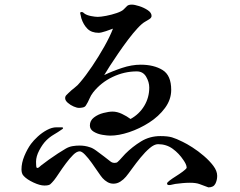

<svg xmlns="http://www.w3.org/2000/svg" viewBox="-20 -783 1040 831"><path d="M920 -22Q920 -3 912 12.5Q904 28 882 28Q858 19 843 13.5Q828 8 802 8Q786 8 770.5 9.5Q755 11 739 13Q732 14 725 16Q718 18 712 18Q703 18 703 11Q703 7 714 -1.5Q725 -10 741 -20Q757 -30 770.5 -40Q784 -50 788 -56Q788 -65 783.5 -74Q779 -83 774 -90Q755 -119 727.5 -139Q700 -159 664 -159Q648 -159 628 -142Q608 -125 588 -100.5Q568 -76 551.5 -53Q535 -30 525 -18Q515 -6 501 3Q487 12 471 12Q457 12 445 5Q433 -2 424 -12Q417 -20 404.5 -38.5Q392 -57 377 -78Q362 -99 348 -113.5Q334 -128 325 -128Q312 -128 296.5 -112.5Q281 -97 265 -75.5Q249 -54 235.5 -33.5Q222 -13 214 -3Q204 9 197.5 14.5Q191 20 172 20Q153 20 125 7Q97 -6 83 -21Q77 -27 75 -34.5Q73 -42 73 -50Q73 -78 85.5 -108Q98 -138 114 -160Q125 -175 143.5 -192Q162 -209 183.5 -220.5Q205 -232 224 -232Q229 -232 233 -232Q237 -232 241 -232Q243 -232 248 -232Q253 -232 253 -228Q253 -227 251 -225Q249 -223 248 -223Q231 -211 213 -200.5Q195 -190 180 -175Q164 -159 150 -132.5Q136 -106 136 -83Q136 -80 136.5 -68Q137 -56 141 -56Q146 -56 150 -60Q154 -64 158 -67Q172 -78 191.5 -92Q211 -106 231 -119Q251 -132 265 -140Q279 -148 294 -150.5Q309 -153 324 -153Q348 -153 368 -146Q380 -143 396.5 -131Q413 -119 430 -106Q447 -93 457 -85Q465 -78 476 -78Q485 -78 489 -82Q498 -90 506 -99.5Q514 -109 522 -117Q553 -148 590.5 -171Q628 -194 674 -194Q706 -194 724.5 -188.5Q743 -183 771 -169Q788 -161 813 -145Q838 -129 862.5 -108Q887 -87 903.5 -65Q920 -43 920 -22ZM721 -394Q721 -352 694 -315.5Q667 -279 625.5 -252.5Q584 -226 539 -211Q494 -196 457 -196Q444 -196 423 -199.5Q402 -203 385.5 -213Q369 -223 369 -240Q369 -261 386.5 -274.5Q404 -288 427.5 -294Q451 -300 467 -300Q487 -300 508 -290Q529 -280 545 -268Q583 -289 604.5 -325Q626 -361 626 -404Q626 -428 612.5 -451Q599 -474 572 -474Q518 -474 467.5 -450Q417 -426 383 -383Q373 -370 367 -355.5Q361 -341 352 -327Q348 -320 339 -318Q330 -316 322 -316Q313 -316 299 -322Q285 -328 273.5 -338Q262 -348 262 -358Q262 -366 267 -371Q272 -376 276 -380Q288 -392 302.5 -403Q317 -414 327 -427Q351 -455 379 -496.5Q407 -538 431.5 -581.5Q456 -625 469 -659Q459 -655 438 -648Q417 -641 407 -641Q376 -641 358.5 -658.5Q341 -676 332 -704Q332 -706 329.5 -715.5Q327 -725 327 -726Q327 -731 333 -731Q338 -731 340.5 -728.5Q343 -726 346 -724Q356 -717 374 -713.5Q392 -710 403 -710Q416 -710 439.5 -714.5Q463 -719 485 -726.5Q507 -734 515 -742Q524 -751 530 -757Q536 -763 551 -763Q562 -763 582.5 -756.5Q603 -750 619.5 -739Q636 -728 636 -714Q636 -706 625.5 -699.5Q615 -693 608 -689Q595 -682 575.5 -661Q556 -640 534.5 -611.5Q513 -583 492.5 -553Q472 -523 455.5 -497.5Q439 -472 431 -458Q466 -475 508 -489Q550 -503 589 -503Q646 -503 683.5 -480Q721 -457 721 -394Z"/></svg>

Font: Kaisei HarunoUmi Medium
Style: Regular
Weight: 500
Designer: Font-Kai, 金井和夫
Foundry: KAZUO KANAI
Version: Version 5.003